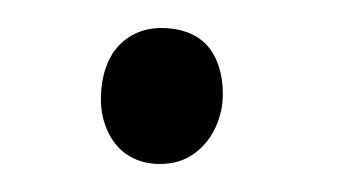

<svg xmlns="http://www.w3.org/2000/svg" viewBox="-20 -498 259 137"><path d="M52 -427Q52 -442 57 -453.5Q62 -465 72 -471.5Q82 -478 95 -478Q109 -478 119 -472.5Q129 -467 134 -456Q139 -445 139 -431Q139 -418 133.5 -406.5Q128 -395 118 -388Q108 -381 94 -381Q82 -381 72.5 -386.5Q63 -392 57.5 -403Q52 -414 52 -427Z"/></svg>

Font: Literata 18pt ExtraLight
Style: Italic
Weight: 250
Italic angle: -2°
Designer: Latin by Veronika Burian and Jose Scaglione. Greek by Irene Vlachou. Cyrillic by Vera Evstafieva
Foundry: TypeTogether
Version: Version 3.103;gftools[0.9.29]